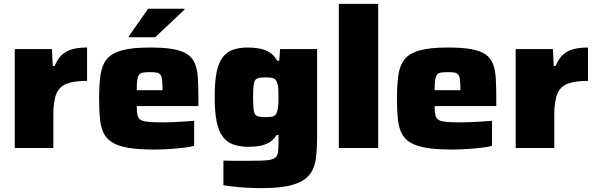

<svg xmlns="http://www.w3.org/2000/svg" viewBox="-20 -763 3076 990"><path d="M56 0V-510H248L252 -423H262Q277 -460 299.5 -480.5Q322 -501 354 -509.5Q386 -518 429 -518V-346Q363 -346 324.5 -331.5Q286 -317 270.5 -279Q255 -241 255 -170V0Z M774 8Q693 8 640.5 -1Q588 -10 557.5 -29.5Q527 -49 513 -79.5Q499 -110 495 -153.5Q491 -197 491 -254Q491 -325 498 -375Q505 -425 529.5 -456.5Q554 -488 607.5 -503Q661 -518 753 -518Q827 -518 874 -509.5Q921 -501 948 -482Q975 -463 986.5 -432Q998 -401 1000.5 -357Q1003 -313 1003 -254V-216H685Q685 -186 689 -169Q693 -152 706 -144.5Q719 -137 746.5 -134.5Q774 -132 821 -132Q841 -132 867.5 -133Q894 -134 923.5 -136Q953 -138 981 -140V-11Q960 -5 925.5 -1Q891 3 851.5 5.5Q812 8 774 8ZM818 -280V-299Q818 -331 816 -350Q814 -369 807 -378Q800 -387 786.5 -389Q773 -391 752 -391Q730 -391 716.5 -388.5Q703 -386 696.5 -377Q690 -368 687.5 -349Q685 -330 685 -298H836ZM644 -571V-576L744 -718H931V-713L780 -571Z M1330 207Q1294 207 1257 205Q1220 203 1187 199.5Q1154 196 1132 192V65Q1154 66 1178 66Q1202 66 1227 66Q1252 66 1275 66Q1327 66 1355 63.5Q1383 61 1396.5 52Q1410 43 1413 24.5Q1416 6 1416 -25V-67H1407Q1389 -40 1365.5 -27Q1342 -14 1315.5 -10Q1289 -6 1261 -6Q1215 -6 1182.5 -18Q1150 -30 1128.5 -58.5Q1107 -87 1097 -136.5Q1087 -186 1087 -263Q1087 -339 1096.5 -388.5Q1106 -438 1127.5 -466.5Q1149 -495 1181 -506.5Q1213 -518 1258 -518Q1288 -518 1316.5 -513Q1345 -508 1369 -493.5Q1393 -479 1409 -450H1420L1424 -510H1615V-56Q1615 10 1608 59Q1601 108 1573.5 140.5Q1546 173 1488.5 190Q1431 207 1330 207ZM1351 -159Q1378 -159 1390.5 -164Q1403 -169 1408 -185Q1413 -199 1414.5 -217.5Q1416 -236 1416 -261Q1416 -286 1415 -304.5Q1414 -323 1409 -335Q1404 -354 1390.5 -359Q1377 -364 1351 -364Q1328 -364 1314.5 -361Q1301 -358 1295 -348.5Q1289 -339 1287 -318Q1285 -297 1285 -261Q1285 -225 1287 -204.5Q1289 -184 1295 -174.5Q1301 -165 1314.5 -162Q1328 -159 1351 -159Z M1727 0V-743H1930V0Z M2310 8Q2229 8 2176.5 -1Q2124 -10 2093.5 -29.5Q2063 -49 2049 -79.5Q2035 -110 2031 -153.5Q2027 -197 2027 -254Q2027 -325 2034 -375Q2041 -425 2065.5 -456.5Q2090 -488 2143.5 -503Q2197 -518 2289 -518Q2363 -518 2410 -509.5Q2457 -501 2484 -482Q2511 -463 2522.5 -432Q2534 -401 2536.5 -357Q2539 -313 2539 -254V-216H2221Q2221 -186 2225 -169Q2229 -152 2242 -144.5Q2255 -137 2282.5 -134.5Q2310 -132 2357 -132Q2377 -132 2403.5 -133Q2430 -134 2459.5 -136Q2489 -138 2517 -140V-11Q2496 -5 2461.5 -1Q2427 3 2387.5 5.5Q2348 8 2310 8ZM2354 -280V-299Q2354 -331 2352 -350Q2350 -369 2343 -378Q2336 -387 2322.5 -389Q2309 -391 2288 -391Q2266 -391 2252.5 -388.5Q2239 -386 2232.5 -377Q2226 -368 2223.5 -349Q2221 -330 2221 -298H2372Z M2639 0V-510H2831L2835 -423H2845Q2860 -460 2882.5 -480.5Q2905 -501 2937 -509.5Q2969 -518 3012 -518V-346Q2946 -346 2907.5 -331.5Q2869 -317 2853.5 -279Q2838 -241 2838 -170V0Z"/></svg>

Font: Saira SemiExpanded ExtraBold
Style: Regular
Weight: 800
Width: 6
Designer: Hector Gatti with collaboration of the Omnibus-Type team
Foundry: Omnibus-Type
Version: Version 1.101